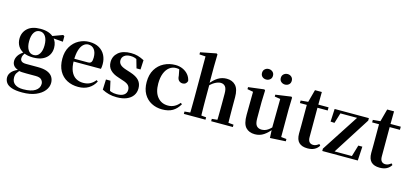

<svg xmlns="http://www.w3.org/2000/svg" viewBox="-81 -1455 5029 2350"><g transform="rotate(15 2433.5 -280.0)"><path d="M255 259Q169 259 119.5 241.5Q70 224 49.5 194Q29 164 29 128Q29 85 63 50.5Q97 16 165 -7L168 -1Q141 27 126.5 49.5Q112 72 112 106Q112 161 149.5 189.5Q187 218 255 218Q357 218 408 184.5Q459 151 459 96Q459 68 438 44.5Q417 21 363 21H248Q210 21 187 19.5Q164 18 142 12V8Q60 -16 60 -89Q60 -123 81 -157Q102 -191 156 -227V-236L176 -226Q156 -202 146.5 -184Q137 -166 137 -143Q137 -118 155 -104.5Q173 -91 213 -91H359Q435 -91 480.5 -72.5Q526 -54 547 -21Q568 12 568 55Q568 107 531.5 153.5Q495 200 425 229.5Q355 259 255 259ZM272 -189Q200 -189 151 -212.5Q102 -236 77.5 -276.5Q53 -317 53 -369Q53 -449 109 -500.5Q165 -552 273 -552Q332 -552 375 -536.5Q418 -521 444 -494L448 -490Q492 -443 492 -369Q492 -317 467 -276.5Q442 -236 393.5 -212.5Q345 -189 272 -189ZM272 -220Q319 -220 345 -260.5Q371 -301 371 -369Q371 -441 344.5 -481Q318 -521 273 -521Q227 -521 201 -480.5Q175 -440 175 -369Q175 -301 200 -260.5Q225 -220 272 -220ZM410 -483V-498H416L559 -551L576 -540V-470Z M899 16Q819 16 756.5 -16.5Q694 -49 658.5 -113Q623 -177 623 -269Q623 -359 661 -422.5Q699 -486 760.5 -519Q822 -552 892 -552Q966 -552 1016.5 -522.5Q1067 -493 1092.5 -443Q1118 -393 1118 -331Q1118 -296 1112 -270H681V-305H936Q968 -305 979.5 -322.5Q991 -340 991 -380Q991 -446 963 -482Q935 -518 887 -518Q854 -518 826 -493Q798 -468 781.5 -416Q765 -364 765 -283Q765 -201 788 -148.5Q811 -96 851.5 -72Q892 -48 944 -48Q997 -48 1033.5 -68Q1070 -88 1097 -123L1115 -110Q1084 -50 1029 -17Q974 16 899 16Z M1387 16Q1333 16 1288 4.5Q1243 -7 1200 -30L1205 -160H1262L1293 -21L1245 -26V-62Q1277 -41 1307 -30.5Q1337 -20 1378 -20Q1438 -20 1469.5 -43Q1501 -66 1501 -107Q1501 -141 1480.5 -164Q1460 -187 1400 -205L1344 -224Q1279 -244 1241.5 -282.5Q1204 -321 1204 -382Q1204 -456 1260 -504Q1316 -552 1419 -552Q1468 -552 1507 -540.5Q1546 -529 1588 -507L1582 -388H1531L1493 -521L1535 -508V-477Q1505 -498 1480 -507Q1455 -516 1422 -516Q1372 -516 1343.5 -493Q1315 -470 1315 -432Q1315 -402 1336.5 -379.5Q1358 -357 1415 -339L1471 -321Q1549 -296 1583.5 -256.5Q1618 -217 1618 -158Q1618 -105 1590.5 -66Q1563 -27 1512 -5.5Q1461 16 1387 16Z M1962 16Q1887 16 1826 -16Q1765 -48 1729.5 -109.5Q1694 -171 1694 -260Q1694 -355 1733.5 -420Q1773 -485 1839 -518.5Q1905 -552 1983 -552Q2034 -552 2076.5 -532.5Q2119 -513 2146.5 -479.5Q2174 -446 2182 -402Q2168 -356 2123 -356Q2096 -356 2076 -374Q2056 -392 2054 -437L2036 -530L2104 -486Q2075 -503 2050 -510.5Q2025 -518 1999 -518Q1952 -518 1915 -489.5Q1878 -461 1857 -407.5Q1836 -354 1836 -278Q1836 -168 1886 -108Q1936 -48 2019 -48Q2063 -48 2099.5 -67Q2136 -86 2164 -121L2182 -108Q2146 -45 2094 -14.5Q2042 16 1962 16Z M2235 0V-30L2341 -40H2405L2509 -30V0ZM2306 0Q2307 -25 2307.5 -67Q2308 -109 2308.5 -154.5Q2309 -200 2309 -235V-748L2231 -753V-780L2431 -819L2444 -810L2441 -651V-443L2444 -429V-235Q2444 -200 2444.5 -154.5Q2445 -109 2446 -67Q2447 -25 2448 0ZM2581 0V-30L2685 -40H2747L2856 -30V0ZM2649 0Q2651 -25 2651.5 -66.5Q2652 -108 2652.5 -153.5Q2653 -199 2653 -235V-370Q2653 -433 2631.5 -458.5Q2610 -484 2573 -484Q2540 -484 2498.5 -460.5Q2457 -437 2411 -384L2382 -427H2423Q2475 -493 2524 -522.5Q2573 -552 2632 -552Q2704 -552 2746 -506.5Q2788 -461 2788 -359V-235Q2788 -199 2788.5 -153.5Q2789 -108 2789.5 -66.5Q2790 -25 2791 0Z M3137 16Q3063 16 3021 -29.5Q2979 -75 2980 -188L2983 -498L3013 -475L2909 -494V-520L3109 -545L3121 -535L3116 -389V-178Q3116 -111 3139 -85.5Q3162 -60 3203 -60Q3246 -60 3283.5 -86Q3321 -112 3351 -154L3384 -103H3337Q3299 -51 3249.5 -17.5Q3200 16 3137 16ZM3329 12 3323 -109V-112L3327 -482L3255 -493V-517L3452 -545L3463 -535L3459 -389V-35L3527 -28V1ZM3098 -667Q3070 -667 3049.5 -684.5Q3029 -702 3029 -733Q3029 -764 3049.5 -782Q3070 -800 3098 -800Q3126 -800 3147 -782Q3168 -764 3168 -733Q3168 -702 3147 -684.5Q3126 -667 3098 -667ZM3337 -667Q3309 -667 3288 -684.5Q3267 -702 3267 -733Q3267 -764 3288 -782Q3309 -800 3337 -800Q3365 -800 3385.5 -782Q3406 -764 3406 -733Q3406 -702 3385.5 -684.5Q3365 -667 3337 -667Z M3728 -496V-536H3925V-496ZM3804 16Q3733 16 3696 -19.5Q3659 -55 3659 -132Q3659 -160 3659.5 -182.5Q3660 -205 3660 -235V-496H3573V-528L3683 -538L3664 -525L3710 -696H3797L3795 -519V-509V-124Q3795 -82 3812.5 -62.5Q3830 -43 3861 -43Q3881 -43 3897 -50.5Q3913 -58 3933 -73L3948 -56Q3927 -21 3891.5 -2.5Q3856 16 3804 16Z M3989 0V-30L4308 -521V-492L4300 -502H4189H4054L4090 -521L4044 -371L3994 -374L4002 -536H4436V-505L4123 -14L4127 -52L4130 -34H4244H4379L4350 -17L4398 -178H4449L4439 0Z M4643 -496V-536H4840V-496ZM4719 16Q4648 16 4611 -19.5Q4574 -55 4574 -132Q4574 -160 4574.5 -182.5Q4575 -205 4575 -235V-496H4488V-528L4598 -538L4579 -525L4625 -696H4712L4710 -519V-509V-124Q4710 -82 4727.5 -62.5Q4745 -43 4776 -43Q4796 -43 4812 -50.5Q4828 -58 4848 -73L4863 -56Q4842 -21 4806.5 -2.5Q4771 16 4719 16Z"/></g></svg>

Font: Noto Serif TC ExtraLight
Style: Bold
Weight: 700
Version: Version 2.002-H1;hotconv 1.1.0;makeotfexe 2.6.0